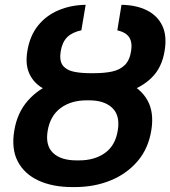

<svg xmlns="http://www.w3.org/2000/svg" viewBox="-20 -757 698 787"><path d="M351.1 -444.3H362.3Q442.4 -444.3 499.8 -419.4Q557.1 -394.5 584.5 -345.7Q611.8 -296.9 600.6 -225.1Q588.9 -149.4 544.7 -97.2Q500.5 -44.9 433.8 -17.6Q367.2 9.8 286.6 9.8H275.9Q196.3 9.8 138.2 -16.8Q80.1 -43.5 53 -95Q25.9 -146.5 38.6 -221.7Q50.3 -294.4 93.8 -344Q137.2 -393.6 203.6 -418.9Q270 -444.3 351.1 -444.3ZM345.7 -345.7H335Q271 -345.7 228.3 -314Q185.5 -282.2 175.3 -220.2Q165.5 -160.6 197.5 -130.1Q229.5 -99.6 293.5 -99.6H304.7Q367.7 -99.6 410.4 -130.1Q453.1 -160.6 462.9 -223.1Q472.7 -283.7 440.2 -314.7Q407.7 -345.7 345.7 -345.7ZM349.6 -457H365.7Q406.7 -457 438.7 -463.6Q470.7 -470.2 491.2 -490Q511.7 -509.8 517.6 -548.8Q522.9 -584 509.5 -604.2Q496.1 -624.5 460.9 -632.8L478 -737.3Q539.1 -736.3 582.3 -714.6Q625.5 -692.9 645.3 -651.6Q665 -610.4 654.8 -548.8Q644 -480 601.3 -438.2Q558.6 -396.5 493.4 -377.7Q428.2 -358.9 349.1 -358.9H333Q273.9 -358.9 225.6 -369.1Q177.2 -379.4 144.8 -402.1Q112.3 -424.8 97.9 -460.9Q83.5 -497.1 92.3 -548.8Q102.5 -610.4 135.7 -651.9Q168.9 -693.4 219.5 -714.8Q270 -736.3 331.1 -737.3L313.5 -632.8Q276.4 -625 255.9 -605Q235.4 -585 229 -547.9Q222.7 -508.8 236.8 -489.5Q251 -470.2 280.3 -463.6Q309.6 -457 349.6 -457Z"/></svg>

Font: Inter SemiBold
Style: Italic
Weight: 600
Italic angle: -9.3988°
Designer: Rasmus Andersson
Foundry: rsms
Version: Version 4.001;git-66647c0bb